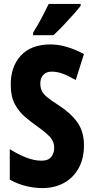

<svg xmlns="http://www.w3.org/2000/svg" viewBox="-20 -951 477 981"><path d="M409 -208Q409 -141 382 -92Q355 -43 307 -16.5Q259 10 196 10Q157 10 114.5 0Q72 -10 30 -33V-189Q71 -163 112.5 -146.5Q154 -130 192 -130Q227 -130 242 -149.5Q257 -169 257 -196Q257 -227 236.5 -250Q216 -273 168 -307Q138 -328 107.5 -354Q77 -380 56 -418.5Q35 -457 35 -517Q34 -610 86.5 -667Q139 -724 238 -724Q277 -724 319 -712Q361 -700 409 -675L367 -542Q327 -565 299 -575Q271 -585 244 -585Q216 -585 201 -568Q186 -551 186 -525Q186 -502 194 -486Q202 -470 221.5 -454Q241 -438 277 -415Q341 -374 375 -326.5Q409 -279 409 -208ZM392 -921Q379 -904 355 -877Q331 -850 304 -821.5Q277 -793 253 -771H149V-784Q174 -824 193.5 -861Q213 -898 229 -931H392Z"/></svg>

Font: Noto Sans Sinhala ExtraCondensed ExtraBold
Style: Regular
Weight: 800
Width: 2
Designer: Jelle Bosma - Monotype Design Team
Foundry: Monotype Imaging Inc.
Version: Version 2.006; ttfautohint (v1.8.4.7-5d5b)